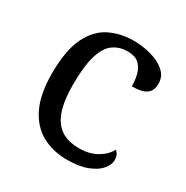

<svg xmlns="http://www.w3.org/2000/svg" viewBox="-133 -659 759 782"><g transform="rotate(30 246.0 -268.0)"><path d="M283 10Q217 10 165.5 -18Q114 -46 84.5 -106.5Q55 -167 55 -265Q55 -372 84.5 -433.5Q114 -495 164.5 -520.5Q215 -546 278 -546Q320 -546 360 -535Q400 -524 426 -501.5Q452 -479 452 -444Q452 -421 442 -407Q432 -393 412.5 -387Q393 -381 363 -381Q363 -413 355.5 -439Q348 -465 330 -480.5Q312 -496 278 -496Q240 -496 211.5 -476Q183 -456 167.5 -406Q152 -356 152 -266Q152 -195 167.5 -148Q183 -101 216 -78Q249 -55 303 -55Q350 -55 384.5 -74.5Q419 -94 436 -125Q444 -119 448.5 -109.5Q453 -100 453 -86Q453 -63 434 -41Q415 -19 377.5 -4.5Q340 10 283 10Z"/></g></svg>

Font: Noto Serif Gurmukhi
Style: Regular
Weight: 400
Designer: Vaibhav Singh and the Monotype Design Team
Foundry: Monotype Imaging Inc.
Version: Version 2.003